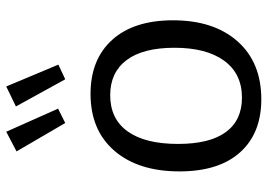

<svg xmlns="http://www.w3.org/2000/svg" viewBox="-141 -707 857 615"><g transform="rotate(-90 287.5 -399.5)"><path d="M530 -274Q530 -143 462.5 -67Q395 9 277 9Q168 9 107 -59Q46 -127 46 -253Q46 -385 112 -461.5Q178 -538 294 -538Q405 -538 467.5 -468.5Q530 -399 530 -274ZM134 -258Q134 -156 172 -104.5Q210 -53 282 -53Q359 -53 400.5 -110Q442 -167 442 -269Q442 -370 402.5 -422.5Q363 -475 290 -475Q214 -475 174 -419Q134 -363 134 -258ZM247 -642 201 -619 110 -775 173 -808ZM388 -641 341 -619 254 -777 318 -808Z"/></g></svg>

Font: Bitter Pro
Style: Regular
Weight: 400
Designer: Sol Matas, and Bitter project Authors
Foundry: Sol Matas
Version: Version 1.010